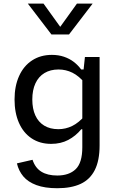

<svg xmlns="http://www.w3.org/2000/svg" viewBox="-20 -826 660 1052"><path d="M264.2 -525.3Q300.3 -525.3 330.5 -515.1Q360.7 -504.8 383.8 -487.2Q407 -469.5 424.7 -445.5H446.8V-369Q412.8 -409.8 376.8 -427.6Q340.7 -445.3 301 -445.3Q256 -445.3 223.7 -425.8Q191.3 -406.3 174.2 -369.4Q157 -332.5 157 -280.7Q157 -230.3 173.5 -193.8Q190 -157.3 222.1 -137.8Q254.2 -118.2 299.7 -118.2Q339.5 -118.2 375.5 -135.7Q411.5 -153.2 446.8 -194V-117.7H425.2Q394.7 -80.7 353.8 -59.2Q313 -37.7 260.2 -37.7Q198.3 -37.7 153 -68Q107.7 -98.3 83.7 -153.2Q59.7 -208 59.7 -280.7Q59.7 -354.7 84.8 -409.9Q109.8 -465.2 156.1 -495.2Q202.3 -525.3 264.2 -525.3ZM293.8 205.3Q225.8 205.3 179.6 188.2Q133.3 171 107.8 140.6Q82.3 110.2 72.7 69.2L158.3 49.5Q172.7 93.7 206.6 114.7Q240.5 135.7 293.8 135.7Q358.8 135.7 394.9 100.7Q431 65.7 431 -19.2V-422.8H435.7L445.3 -513.7H525.7V-29.2Q525.7 53.8 499.3 105.8Q473 157.7 421.8 181.5Q370.7 205.3 293.8 205.3ZM261.8 -637.2H358.2L487.5 -806.2H401.5L310 -679L218.5 -806.2H132.5Z"/></svg>

Font: Monaspace Neon Var ExtraLight
Style: Regular
Weight: 200
Designer: Riley Cran and the Lettermatic Team
Version: Version 1.200 (Monaspace Neon Var)